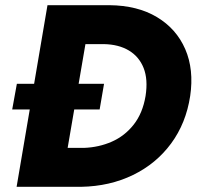

<svg xmlns="http://www.w3.org/2000/svg" viewBox="-20 -720 758 740"><path d="M27 -298H364L381 -397H45ZM163 -700 44 0H215L335 -700ZM293 0Q403 -2 492.5 -45.5Q582 -89 639.5 -167Q697 -245 713 -350Q728 -452 694 -530.5Q660 -609 585 -654Q510 -699 402 -700H272L245 -550H380Q437 -549 476.5 -525.5Q516 -502 533.5 -458Q551 -414 541 -350Q530 -284 495.5 -240Q461 -196 411 -174Q361 -152 303 -150H178L152 0Z"/></svg>

Font: Jost
Style: Bold Italic
Weight: 700
Italic angle: -5°
Version: Version 3.710